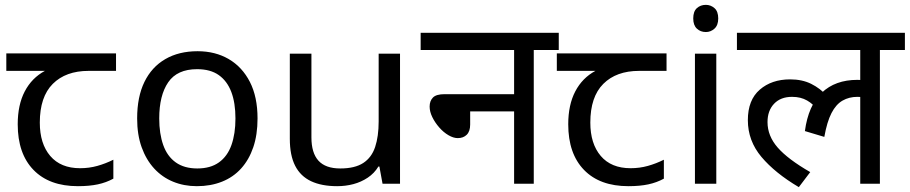

<svg xmlns="http://www.w3.org/2000/svg" viewBox="-20 -757 3748 791"><path d="M301 10Q183 10 118 -57Q53 -124 53 -245Q53 -325 82 -380.5Q111 -436 165 -465H6V-537H458V-465H345Q251 -465 197.5 -411.5Q144 -358 144 -252Q144 -165 187 -114.5Q230 -64 310 -64Q347 -64 381 -73.5Q415 -83 447 -99V-21Q418 -5 383 2.5Q348 10 301 10Z M1041 -269Q1041 -202 1023.5 -150.5Q1006 -99 973.5 -63Q941 -27 894.5 -8.5Q848 10 791 10Q738 10 693 -8.5Q648 -27 615 -63Q582 -99 563.5 -150.5Q545 -202 545 -269Q545 -358 575 -419.5Q605 -481 661 -513.5Q717 -546 794 -546Q867 -546 922.5 -513.5Q978 -481 1009.5 -419.5Q1041 -358 1041 -269ZM636 -269Q636 -206 652.5 -159.5Q669 -113 704 -88Q739 -63 793 -63Q847 -63 882 -88Q917 -113 933.5 -159.5Q950 -206 950 -269Q950 -333 933 -378Q916 -423 881.5 -447.5Q847 -472 792 -472Q710 -472 673 -418Q636 -364 636 -269Z M1628 -536V0H1556L1543 -71H1539Q1522 -43 1495 -25Q1468 -7 1436 1.5Q1404 10 1369 10Q1305 10 1261.5 -10.5Q1218 -31 1196 -74Q1174 -117 1174 -185V-536H1263V-191Q1263 -127 1292 -95Q1321 -63 1382 -63Q1442 -63 1476.5 -85.5Q1511 -108 1525.5 -151.5Q1540 -195 1540 -257V-536Z M1713 -622H2282V-551H2179V0H2098V-298H1917V-244Q1917 -216 1903 -202Q1889 -188 1866 -188Q1848 -188 1827.5 -200Q1807 -212 1789.5 -232Q1772 -252 1761 -274.5Q1750 -297 1750 -318Q1750 -341 1763.5 -355Q1777 -369 1811 -369H2098V-551H1713Z M2569 10Q2451 10 2386 -57Q2321 -124 2321 -245Q2321 -325 2350 -380.5Q2379 -436 2433 -465H2274V-537H2726V-465H2613Q2519 -465 2465.5 -411.5Q2412 -358 2412 -252Q2412 -165 2455 -114.5Q2498 -64 2578 -64Q2615 -64 2649 -73.5Q2683 -83 2715 -99V-21Q2686 -5 2651 2.5Q2616 10 2569 10Z M2931 -536V0H2843V-536ZM2888 -737Q2908 -737 2923.5 -723.5Q2939 -710 2939 -681Q2939 -653 2923.5 -639Q2908 -625 2888 -625Q2866 -625 2851 -639Q2836 -653 2836 -681Q2836 -710 2851 -723.5Q2866 -737 2888 -737Z M3016 -551V-622H3708V-551H3605V0H3524V-379L3568 -347Q3552 -354 3538 -356Q3524 -358 3512 -358Q3478 -358 3451 -342.5Q3424 -327 3405.5 -291Q3387 -255 3376 -193L3296 -217Q3310 -322 3365.5 -375Q3421 -428 3512 -428Q3532 -428 3549 -425Q3566 -422 3578 -418L3581 -396L3524 -415V-551ZM3348 -304Q3331 -328 3305 -343Q3279 -358 3243 -358Q3196 -358 3169 -329.5Q3142 -301 3142 -254Q3142 -197 3184 -149Q3226 -101 3318 -48L3271 14Q3173 -44 3117 -110.5Q3061 -177 3061 -262Q3061 -345 3110 -387.5Q3159 -430 3235 -430Q3285 -430 3322 -411.5Q3359 -393 3386 -363Z"/></svg>

Font: lhindi25
Style: Book
Weight: 400
Designer: Jelle Bosma - Monotype Design Team
Foundry: Monotype Imaging Inc.
Version: Version 2.003